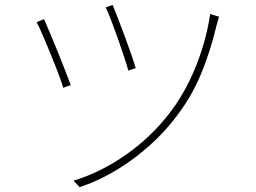

<svg xmlns="http://www.w3.org/2000/svg" viewBox="-20 -744 1040 781"><path d="M438 -724Q445 -707 459 -671.5Q473 -636 487.5 -596.5Q502 -557 514.5 -521Q527 -485 532 -467L502 -457Q497 -476 485 -512.5Q473 -549 459 -588.5Q445 -628 431.5 -663Q418 -698 410 -714ZM871 -676Q869 -670 866 -659Q863 -648 861 -641Q836 -535 797 -441.5Q758 -348 695 -267Q657 -217 611 -173Q565 -129 514.5 -92.5Q464 -56 410.5 -28Q357 0 304 17L279 -9Q335 -26 389 -53Q443 -80 493 -115Q543 -150 587.5 -192.5Q632 -235 669 -283Q731 -363 774.5 -468.5Q818 -574 835 -687ZM159 -666Q167 -648 182 -613Q197 -578 213 -538Q229 -498 244 -460Q259 -422 268 -398L237 -387Q233 -402 224.5 -425.5Q216 -449 205.5 -475.5Q195 -502 183.5 -530Q172 -558 161.5 -583Q151 -608 142.5 -626.5Q134 -645 129 -654Z"/></svg>

Font: SpoqaHanSans
Style: Thin
Weight: 250
Designer: [Spoqa Han Sans] Dong-huui Kim \uAE40 \uB3D9 \uD718   [Noto Sans] Ryoko NISHIZUKA \u897F \u585A \u6DBC \u5B50  (kana & i
Foundry: Spoqa (http://bi.spoqa.com)
Version: Version 1.004;PS 1.004;hotconv 1.0.82;makeotf.lib2.5.63406